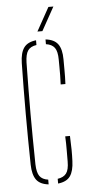

<svg xmlns="http://www.w3.org/2000/svg" viewBox="-54 -771 375 807"><g transform="rotate(-5 134.0 -367.5)"><path d="M50 -85Q49 -138.5 48.5 -192.2Q48 -246 48 -299.5Q48 -353 48.5 -406.8Q49 -460.5 50 -514Q51 -557 66.5 -578.5Q82 -600 118 -604V-584Q93 -580.5 82 -565Q71 -549.5 70 -514Q69 -450.5 68.5 -399Q68 -347.5 68 -299.5Q68 -251.5 68.5 -200Q69 -148.5 70 -85Q71 -50 82 -34.8Q93 -19.5 118 -16V4Q82 0 66.5 -21.2Q51 -42.5 50 -85ZM158 4V-16Q183 -19.5 194.5 -34.8Q206 -50 206 -85Q206 -108.5 206.2 -134Q206.5 -159.5 205 -191H225Q226.5 -159 226.8 -133Q227 -107 226 -85Q224.5 -42.5 209.2 -21.2Q194 0 158 4ZM205 -410Q206 -431 206.2 -449Q206.5 -467 206.2 -483Q206 -499 206 -514Q206 -549.5 194.5 -565Q183 -580.5 158 -584V-604Q194.5 -600 210.2 -578.5Q226 -557 226 -514Q226 -493 226.2 -467.8Q226.5 -442.5 225 -410ZM127 -640 182 -739H203L148 -640Z"/></g></svg>

Font: Big Shoulders Stencil Display SC Thin
Style: Regular
Weight: 100
Designer: Patric King
Foundry: XO Type Co
Version: Version 2.001